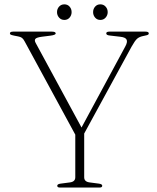

<svg xmlns="http://www.w3.org/2000/svg" viewBox="-20 -842 706 862"><path d="M439 -8Q439 0 426.5 0H249.5Q237 0 237 -8Q237 -15.5 251.5 -17.5L293.5 -23Q318 -26 318 -46V-237.5L91 -655.5Q85 -667 78.8 -671.8Q72.5 -676.5 61.5 -678.5L43.5 -682Q31.5 -684.5 28 -686.5Q24.5 -688.5 24.5 -692Q24.5 -700 39 -700H212.5Q230 -700 230 -692Q230 -685 207 -682L167.5 -677Q145 -674 139.2 -667.8Q133.5 -661.5 140 -649.5L346 -269.5L542 -632.5Q553.5 -653 548.5 -663.8Q543.5 -674.5 520 -677L473 -682.5Q457 -684 457 -692Q457 -700 471 -700H633Q648 -700 648 -692Q648 -688.5 644.8 -686.2Q641.5 -684 628.5 -681.5L621.5 -680Q605 -676.5 595.2 -667.8Q585.5 -659 571 -633L358 -242.5V-46Q358 -26 382.5 -23L424.5 -17.5Q439 -15.5 439 -8ZM269 -752.5Q254.5 -752.5 245.2 -763Q236 -773.5 236 -787.5Q236 -802 245.2 -812.2Q254.5 -822.5 269 -822.5Q283.5 -822.5 292.5 -812.2Q301.5 -802 301.5 -787.5Q301.5 -773.5 292.5 -763Q283.5 -752.5 269 -752.5ZM430.5 -752.5Q416 -752.5 407 -763Q398 -773.5 398 -787.5Q398 -802 407 -812.2Q416 -822.5 430.5 -822.5Q445 -822.5 454.2 -812.2Q463.5 -802 463.5 -787.5Q463.5 -773.5 454.2 -763Q445 -752.5 430.5 -752.5Z"/></svg>

Font: Fraunces 9pt S000 Thin
Style: Regular
Weight: 100
Version: Version 1.000; ttfautohint (v1.8.3)